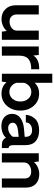

<svg xmlns="http://www.w3.org/2000/svg" viewBox="1010 -1802 798 2859"><g transform="rotate(90 1409.5 -372.0)"><path d="M572 -550V0H450L441 -74Q411 -37 362.5 -16Q314 5 263 5Q172 5 115 -54Q58 -113 58 -205V-550H195V-221Q195 -173 223.5 -144Q252 -115 301 -115Q354 -115 394.5 -145Q435 -175 435 -221V-550Z M1011 -556V-437Q911 -439 859.5 -397Q808 -355 808 -258V0H671V-550H798L807 -467Q824 -504 875 -530.5Q926 -557 1011 -556Z M1373 -555Q1484 -555 1555 -475Q1626 -395 1626 -275Q1626 -155 1555 -75Q1484 5 1373 5Q1267 5 1204 -70L1195 0L1077 -1V-751H1212V-488Q1273 -555 1373 -555ZM1348 -112Q1411 -112 1451 -159Q1491 -206 1491 -275Q1491 -345 1451 -392Q1411 -439 1348 -439Q1300 -439 1263.5 -409Q1227 -379 1212 -331V-220Q1226 -171 1263 -141.5Q1300 -112 1348 -112Z M1855 7Q1775 7 1725 -36.5Q1675 -80 1675 -156Q1675 -230 1736.5 -276Q1798 -322 1900 -330L2017 -340V-352Q2017 -450 1917 -450Q1870 -450 1838 -427Q1806 -404 1802 -357H1689Q1696 -442 1752.5 -498.5Q1809 -555 1921 -555Q2024 -555 2082.5 -503.5Q2141 -452 2141 -350V-170Q2141 -101 2184 -101V0Q2181 0 2174 0Q2167 0 2160 0Q2153 0 2147 0Q2118 -1 2100.5 -4Q2083 -7 2062 -21.5Q2041 -36 2030 -62Q2007 -31 1959 -12Q1911 7 1855 7ZM1887 -94Q1928 -94 1963.5 -115Q1999 -136 2017 -166V-251L1925 -241Q1807 -227 1807 -162Q1807 -131 1830 -112.5Q1853 -94 1887 -94Z M2572 -557Q2666 -557 2719.5 -504Q2773 -451 2773 -356V0H2637V-340Q2637 -387 2610 -412Q2583 -437 2533 -437Q2479 -437 2439 -408Q2399 -379 2399 -333V0H2262V-550H2384L2393 -478Q2423 -514 2471.5 -535.5Q2520 -557 2572 -557Z"/></g></svg>

Font: Oakes Grotesk
Style: Bold
Weight: 600
Designer: Samuel Oakes
Foundry: Samuel Oakes
Version: Version 1.000;PS 001.000;hotconv 1.0.88;makeotf.lib2.5.64775